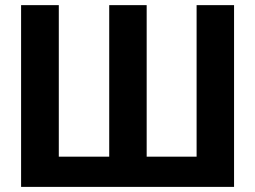

<svg xmlns="http://www.w3.org/2000/svg" viewBox="-20 -731 998 751"><path d="M62.5 -710.9H210V-118.2H407.2V-710.9H553.7V-118.2H749V-710.9H895.5V0H62.5Z"/></svg>

Font: RobotoDEMO
Style: Regular
Weight: 400
Designer: Christian Robertson
Foundry: Google
Version: Version 2.136